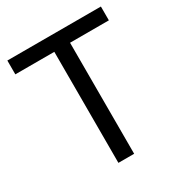

<svg xmlns="http://www.w3.org/2000/svg" viewBox="-169 -832 893 951"><g transform="rotate(-30 278.0 -357.0)"><path d="M323 0H233V-635H10V-714H545V-635H323Z"/></g></svg>

Font: Noto Sans Living
Style: Regular
Weight: 400
Designer: Monotype Design Team
Foundry: Monotype Imaging Inc.
Version: Version 2.013; ttfautohint (v1.8.4.7-5d5b)